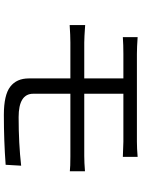

<svg xmlns="http://www.w3.org/2000/svg" viewBox="117 -868 765 1040"><g transform="rotate(90 500.0 -347.5)"><path d="M826.2 -345.7H487.3V-144.5Q487.3 -65.4 614.3 -65.4Q756.8 -65.4 877 -79.1L872.1 4.9Q742.2 14.6 601.6 14.6Q494.1 14.6 449.2 -20Q404.3 -54.7 404.3 -120.1V-345.7H210Q171.9 -345.7 115.2 -341.8V-425.8Q183.6 -420.9 210 -420.9H404.3V-632.8H271.5Q221.7 -632.8 180.7 -629.9V-710Q235.4 -706.1 271.5 -706.1H747.1Q784.2 -706.1 829.1 -710V-629.9Q755.9 -632.8 747.1 -632.8H487.3V-420.9H824.2Q860.4 -420.9 907.2 -424.8V-342.8Q883.8 -345.7 826.2 -345.7Z"/></g></svg>

Font: GenYoGothic TW TTF Regular
Style: Regular
Weight: 400
Version: Version 1.300